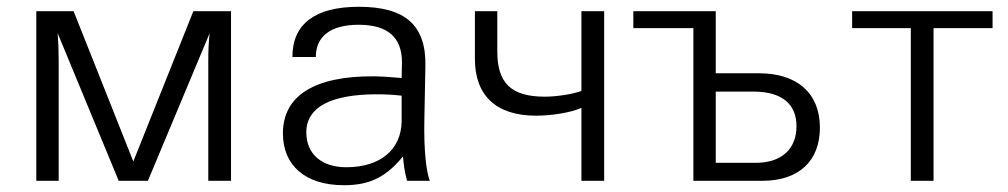

<svg xmlns="http://www.w3.org/2000/svg" viewBox="-20 -533 2972 566"><path d="M661 -500H550L373 -57L197 -500H87V0H153V-352C153 -385 152 -406 150 -435L330 0H416L598 -435C595 -406 594 -385 594 -352V0H661Z M1164 -176C1163 -91 1100 -40 1001 -40C928 -40 883 -79 883 -143C883 -219 959 -255 1091 -255C1115 -255 1136 -254 1164 -251ZM814 -140C814 -46 879 13 994 13C1070 13 1118 -11 1168 -72C1170 -49 1172 -29 1180 0H1247C1237 -26 1229 -87 1231 -182L1234 -337C1237 -460 1173 -513 1038 -513C908 -513 842 -462 842 -365H911C911 -426 955 -460 1037 -460C1123 -460 1165 -423 1165 -349L1164 -303C1141 -305 1106 -308 1081 -308C906 -309 814 -250 814 -140Z M1380 -359C1380 -252 1442 -192 1560 -192C1606 -192 1663 -201 1694 -215V0H1761V-500H1694V-265C1671 -256 1622 -248 1586 -248C1487 -248 1446 -288 1446 -381V-500H1380Z M2201 -263C2284 -263 2328 -227 2328 -161C2328 -93 2283 -53 2208 -53H2090V-263ZM2024 -450V0H2227C2336 0 2397 -59 2397 -157C2397 -258 2330 -317 2218 -317H2090V-500H1847V-450Z M2665 0H2732V-450H2906V-500H2492V-450H2665Z"/></svg>

Font: Perun Light
Style: Regular
Weight: 300
Foundry: Copyright (c) Stefan Peev, Context Ltd, 2016
Version: Version 1.089